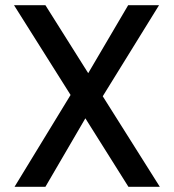

<svg xmlns="http://www.w3.org/2000/svg" viewBox="-20 -720 671 740"><path d="M36 0 252 -354 34 -700H155L320 -438L474 -700H593L376 -349L596 0H475L309 -264L155 0Z"/></svg>

Font: Firefly Display Medium
Style: Regular
Weight: 500
Designer: Colophon Foundry, Jonny Pinhorn
Foundry: Colophon Foundry
Version: Version 1.200; ttfautohint (v1.8.3)